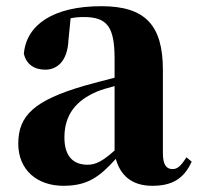

<svg xmlns="http://www.w3.org/2000/svg" viewBox="-20 -583 639 620"><path d="M350 -97C313 -64 290 -51 263 -51C216 -51 188 -79 188 -139C188 -212 225 -259 295 -288C307 -293 327 -299 350 -305ZM136 -504 152 -510ZM582 -75C563 -45 552 -37 537 -37C518 -37 506 -50 506 -88V-357C506 -502 449 -563 307 -563C152 -563 65 -503 57 -409C65 -376 90 -358 126 -358C164 -358 198 -385 201 -453L208 -524C223 -527 236 -528 250 -528C326 -528 350 -497 350 -393V-332C315 -323 280 -314 252 -306C91 -259 39 -210 39 -119C39 -35 99 17 185 17C265 17 303 -14 354 -70C369 -16 406 17 472 17C536 17 574 -6 599 -61Z"/></svg>

Font: Noto Serif KR Black
Style: Regular
Weight: 900
Version: Version 1.001;PS 1.001;hotconv 16.6.54;makeotf.lib2.5.65590